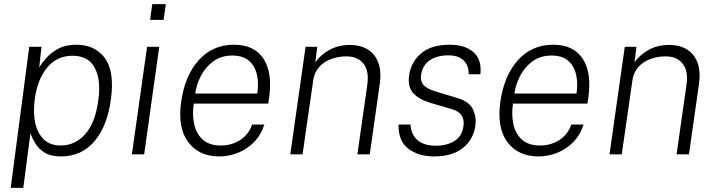

<svg xmlns="http://www.w3.org/2000/svg" viewBox="-20 -742 3444 923"><path d="M31.5 161 120.5 -517H179.5L168.5 -418Q180 -437.5 202.5 -463.2Q225 -489 260.5 -508Q296 -527 346.5 -527Q436.5 -527 483.8 -463.2Q531 -399.5 513.5 -267Q497 -138 435 -64Q373 10 272.5 10Q222.5 10 192.8 -9.5Q163 -29 147.8 -55.5Q132.5 -82 126.5 -102.5L92 161ZM272 -42.5Q340 -42.5 389.2 -96.5Q438.5 -150.5 453 -263.5Q466 -359 435.2 -416.5Q404.5 -474 328.5 -474Q253 -474 206 -416.2Q159 -358.5 147 -263.5Q138.5 -200.5 149.5 -150.5Q160.5 -100.5 191 -71.5Q221.5 -42.5 272 -42.5Z M701.5 -646.5 712 -722H777L766.5 -646.5ZM614 0 687 -517H745.5L673 0Z M1034.5 10Q936 10 884.5 -59.2Q833 -128.5 851 -253.5Q869 -379.5 935.8 -453.2Q1002.5 -527 1105 -527Q1202.5 -527 1246.5 -460Q1290.5 -393 1274 -274.5L1269.5 -244H911.5Q903.5 -189.5 913.8 -143.8Q924 -98 955.5 -70.2Q987 -42.5 1041.5 -42.5Q1094 -42.5 1135 -69.2Q1176 -96 1192 -143.5H1251Q1234.5 -92.5 1200.5 -58.2Q1166.5 -24 1123 -7Q1079.5 10 1034.5 10ZM918.5 -292.5H1217Q1224.5 -344 1214.5 -385.5Q1204.5 -427 1175.5 -451Q1146.5 -475 1097 -475Q1044 -475 1006.2 -447.8Q968.5 -420.5 946.5 -378.5Q924.5 -336.5 918.5 -292.5Z M1375.5 0 1449 -517H1505L1496 -442.5Q1519.5 -477 1562.5 -501.5Q1605.5 -526 1664 -526Q1711 -526 1746.2 -505.2Q1781.5 -484.5 1798 -442.5Q1814.5 -400.5 1805.5 -337L1757.5 0H1698L1745.5 -333Q1755.5 -400 1727.5 -435.5Q1699.5 -471 1645.5 -471Q1607 -471 1572.5 -458.5Q1538 -446 1514.5 -420Q1491 -394 1485.5 -354.5L1434.5 0Z M2067.5 10Q1991.5 10 1942.8 -27.2Q1894 -64.5 1896 -143.5H1953.5Q1956 -95.5 1987.2 -68.5Q2018.5 -41.5 2075 -41.5Q2129 -41.5 2165.2 -64.5Q2201.5 -87.5 2208 -135.5Q2217 -198 2153.5 -217L2049 -247.5Q1996 -263 1967.5 -293.2Q1939 -323.5 1946.5 -378Q1955.5 -444 2004.5 -485.5Q2053.5 -527 2141.5 -527Q2215 -527 2255.8 -491.5Q2296.5 -456 2289.5 -385H2233Q2234 -426.5 2209.2 -451.2Q2184.5 -476 2134.5 -476Q2082 -476 2046.5 -452.5Q2011 -429 2004 -380.5Q2000 -348.5 2019 -330.5Q2038 -312.5 2077 -301.5L2179.5 -270.5Q2236.5 -253.5 2253.8 -216Q2271 -178.5 2265.5 -139Q2256 -71 2205.2 -30.5Q2154.5 10 2067.5 10Z M2569 10Q2470.5 10 2419 -59.2Q2367.5 -128.5 2385.5 -253.5Q2403.5 -379.5 2470.2 -453.2Q2537 -527 2639.5 -527Q2737 -527 2781 -460Q2825 -393 2808.5 -274.5L2804 -244H2446Q2438 -189.5 2448.2 -143.8Q2458.5 -98 2490 -70.2Q2521.5 -42.5 2576 -42.5Q2628.5 -42.5 2669.5 -69.2Q2710.5 -96 2726.5 -143.5H2785.5Q2769 -92.5 2735 -58.2Q2701 -24 2657.5 -7Q2614 10 2569 10ZM2453 -292.5H2751.5Q2759 -344 2749 -385.5Q2739 -427 2710 -451Q2681 -475 2631.5 -475Q2578.5 -475 2540.8 -447.8Q2503 -420.5 2481 -378.5Q2459 -336.5 2453 -292.5Z M2910 0 2983.5 -517H3039.5L3030.5 -442.5Q3054 -477 3097 -501.5Q3140 -526 3198.5 -526Q3245.5 -526 3280.8 -505.2Q3316 -484.5 3332.5 -442.5Q3349 -400.5 3340 -337L3292 0H3232.5L3280 -333Q3290 -400 3262 -435.5Q3234 -471 3180 -471Q3141.5 -471 3107 -458.5Q3072.5 -446 3049 -420Q3025.5 -394 3020 -354.5L2969 0Z"/></svg>

Font: Public Sans ExtraLight
Style: Italic
Weight: 200
Italic angle: -8°
Designer: The Public Sans project authors (U.S. Web Design System). Libre Franklin designed by Pablo Impallari and Rodrigo Fuenzal
Version: Version 1.007; ttfautohint (v1.8.1) -l 8 -r 50 -G 200 -x 14 